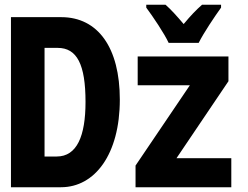

<svg xmlns="http://www.w3.org/2000/svg" viewBox="-20 -786 1040 806"><path d="M688 -606H814C835 -648 880 -715 908 -754V-766H828C802 -743 781 -721 751 -685C723 -718 698 -746 675 -766H594V-754C623 -715 670 -645 688 -606ZM26 0H236C378 0 483 -138 483 -368C483 -585 392 -714 237 -714H26ZM218 -129H167V-585H222C303 -585 339 -516 339 -358C339 -215 303 -129 218 -129ZM549 0H951V-122H721L939 -445V-549H558V-428H777L549 -91Z"/></svg>

Font: Noto Sans Mono ExtraCondensed ExtraBold
Style: Regular
Weight: 800
Width: 2
Designer: Monotype Design Team
Foundry: Monotype Imaging Inc.
Version: Version 2.014